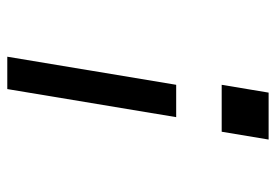

<svg xmlns="http://www.w3.org/2000/svg" viewBox="-138 -638 775 540"><g transform="rotate(-90 250.0 -367.5)"><path d="M282 -260H191L270 -735H361ZM128 0 150 -132H282L260 0Z"/></g></svg>

Font: Iosevka SS04 Medium
Style: Italic
Weight: 500
Italic angle: -9°
Monospace: yes
Designer: Belleve Invis
Foundry: Belleve Invis
Version: Version 19.0.0; ttfautohint (v1.8.4)